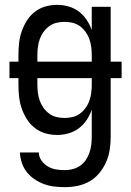

<svg xmlns="http://www.w3.org/2000/svg" viewBox="-20 -548 540 791"><path d="M248 223Q226 223 204 220.5Q182 218 161.5 210.5Q141 203 122.5 190.5Q104 178 90.5 161Q77 144 70 123Q63 102 62 80H140Q140 98 151 113.5Q162 129 177.5 138Q193 147 211 150Q229 153 248 153Q264 153 280.5 148.5Q297 144 310.5 134.5Q324 125 333.5 111Q343 97 348.5 81Q354 65 356 48.5Q358 32 358 15V-96Q350 -73 336.5 -53Q323 -33 304 -19Q285 -5 262 1.5Q239 8 215 8Q190 8 166 1Q142 -6 122.5 -21.5Q103 -37 90 -58Q77 -79 69 -102.5Q61 -126 58.5 -150.5Q56 -175 56 -200V-226H19V-294H56V-320Q56 -345 58.5 -369.5Q61 -394 69 -417.5Q77 -441 90 -462Q103 -483 122.5 -498.5Q142 -514 166 -521Q190 -528 215 -528Q239 -528 262 -521.5Q285 -515 304 -501Q323 -487 336.5 -467Q350 -447 358 -424V-520H436V-294H481V-226H436V15Q436 42 432 68.5Q428 95 417.5 119Q407 143 390 164Q373 185 350 198.5Q327 212 300.5 217.5Q274 223 248 223ZM134 -294H358V-320Q358 -337 356 -353.5Q354 -370 348.5 -386Q343 -402 333 -416Q323 -430 309.5 -440Q296 -450 279.5 -454Q263 -458 246 -458Q229 -458 212.5 -454Q196 -450 182.5 -440Q169 -430 159 -416Q149 -402 143.5 -386Q138 -370 136 -353.5Q134 -337 134 -320ZM246 -62Q263 -62 279.5 -66Q296 -70 309.5 -80Q323 -90 333 -104Q343 -118 348.5 -134Q354 -150 356 -166.5Q358 -183 358 -200V-226H134V-200Q134 -183 136 -166.5Q138 -150 143.5 -134Q149 -118 159 -104Q169 -90 182.5 -80Q196 -70 212.5 -66Q229 -62 246 -62Z"/></svg>

Font: Iosevka srxl
Style: Regular
Weight: 400
Monospace: yes
Designer: Belleve Invis
Foundry: Belleve Invis
Version: Version 33.0.1; ttfautohint (v1.8.3)